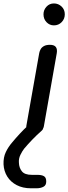

<svg xmlns="http://www.w3.org/2000/svg" viewBox="-99 -754 387 1086"><path d="M91.5 0Q64.5 0 56 -13.2Q47.5 -26.5 50 -42L123 -454.5Q125 -465 131 -475.8Q137 -486.5 149.8 -493.5Q162.5 -500.5 183.5 -500.5Q207.5 -500.5 216.8 -488.2Q226 -476 222 -452.5L149 -39Q147.5 -28.5 135 -14.2Q122.5 0 91.5 0ZM206 -610.5Q181.5 -610.5 164.2 -628.5Q147 -646.5 147 -673Q147 -697.5 163.8 -716Q180.5 -734.5 206 -734.5Q231 -734.5 249.2 -717.2Q267.5 -700 267.5 -673Q267.5 -647 249.8 -628.8Q232 -610.5 206 -610.5ZM76 311Q30 311 -4.2 293.2Q-38.5 275.5 -57.8 244.8Q-77 214 -79 175.5Q-80.5 136 -66 106Q-51.5 76 -30.5 52Q-12.5 30 12.2 3.2Q37 -23.5 58.5 -43Q70.5 -53.5 80.2 -57.2Q90 -61 104 -61Q117 -61 128.8 -53.5Q140.5 -46 144.2 -35.2Q148 -24.5 136 -14Q109.5 9 84 35.5Q58.5 62 37.5 87Q27 100.5 16.5 121.8Q6 143 8 167Q9 195 24.8 215Q40.5 235 81.5 235H113Q136.5 235 149.5 242.5Q162.5 250 162.5 272Q163 294 146.5 302.5Q130 311 107.5 311Z"/></svg>

Font: Edu AU VIC WA NT Pre Medium
Style: Regular
Weight: 500
Designer: Tina and Corey Anderson, Eben Sorkin, Mirko Velimirovic
Foundry: Google for Education
Version: Version 1.001